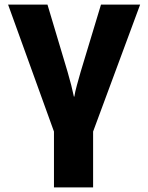

<svg xmlns="http://www.w3.org/2000/svg" viewBox="-20 -569 640 829"><path d="M213 240V-1L15 -549H185L272 -258Q280 -231 287.5 -201.5Q295 -172 299 -152H301Q304 -172 312 -201Q320 -230 328 -258L416 -549H585L382 -1V240Z"/></svg>

Font: Noto Sans Mono ExtraBold
Style: Regular
Weight: 800
Designer: Monotype Design Team
Foundry: Monotype Imaging Inc.
Version: Version 2.014